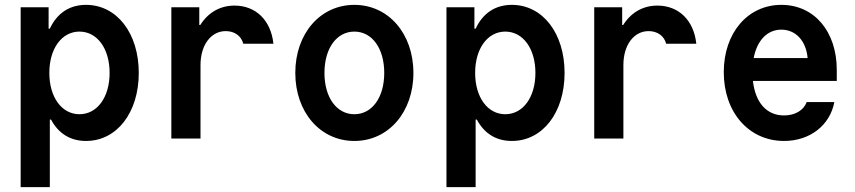

<svg xmlns="http://www.w3.org/2000/svg" viewBox="-20 -570 3520 790"><path d="M65 -540V200H185V-78H190C221 -20 270 10 334 10C461 10 551 -107 551 -270C551 -433 461 -550 334 -550C266 -550 215 -516 185 -452H180V-540ZM307 -440C380 -440 431 -370 431 -270C431 -170 380 -100 307 -100C234 -100 183 -170 183 -270C183 -370 234 -440 307 -440Z M805 0V-302C805 -385 848 -442 909 -442C945 -442 973 -422 981 -390H1105C1095 -486 1033 -547 945 -547C885 -547 836 -518 804 -467H800V-540H685V0Z M1438 10C1578 10 1681 -108 1681 -270C1681 -432 1578 -550 1438 -550C1298 -550 1195 -432 1195 -270C1195 -108 1298 10 1438 10ZM1438 -100C1365 -100 1315 -169 1315 -270C1315 -371 1365 -440 1438 -440C1511 -440 1561 -371 1561 -270C1561 -169 1511 -100 1438 -100Z M1817 -540V200H1937V-78H1942C1973 -20 2022 10 2086 10C2213 10 2303 -107 2303 -270C2303 -433 2213 -550 2086 -550C2018 -550 1967 -516 1937 -452H1932V-540ZM2059 -440C2132 -440 2183 -370 2183 -270C2183 -170 2132 -100 2059 -100C1986 -100 1935 -170 1935 -270C1935 -370 1986 -440 2059 -440Z M2545 0V-302C2545 -385 2588 -442 2649 -442C2685 -442 2713 -422 2721 -390H2845C2835 -486 2773 -547 2685 -547C2625 -547 2576 -518 2544 -467H2540V-540H2425V0Z M3078 -237H3423V-282C3423 -441 3330 -550 3195 -550C3057 -550 2958 -435 2958 -273C2958 -108 3061 10 3206 10C3312 10 3395 -54 3413 -150H3299C3287 -116 3251 -95 3206 -95C3134 -95 3088 -148 3078 -237ZM3195 -448C3254 -448 3297 -402 3303 -331H3081C3095 -404 3137 -448 3195 -448Z"/></svg>

Font: CommitMono-dimboump
Style: Bold
Weight: 700
Monospace: yes
Designer: Eigil Nikolajsen
Foundry: Eigil Nikolajsen
Version: Version 1.143